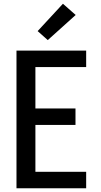

<svg xmlns="http://www.w3.org/2000/svg" viewBox="-20 -1005 540 1025"><path d="M68 0V-735H440V-647H169V-426H383V-338H169V-88H440V0ZM235 -791 181 -839 316 -985 384 -925Z"/></svg>

Font: Zed Sans Semibold
Style: Regular
Weight: 600
Designer: Belleve Invis
Foundry: Belleve Invis
Version: Version 1.0.0; ttfautohint (v1.8.4)